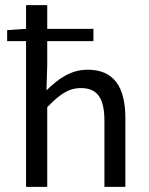

<svg xmlns="http://www.w3.org/2000/svg" viewBox="-20 -732 584 752"><path d="M323 -459C256 -459 207 -422 162 -378L165 -478V-571H346V-619H165V-712H82V-619L8 -614V-571H82V0H165V-312C213 -362 248 -387 297 -387C361 -387 389 -348 389 -258V0H471V-269C471 -393 425 -459 323 -459Z"/></svg>

Font: Cambridge Sans
Style: Regular
Weight: 400
Version: Version 2.020;PS 002.020;hotconv 1.0.88;makeotf.lib2.5.64775